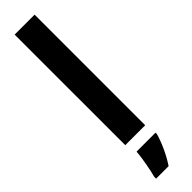

<svg xmlns="http://www.w3.org/2000/svg" viewBox="-337 -736 933 933"><g transform="rotate(-45 129.5 -269.5)"><path d="M198 0V-760H61V0ZM208 71V61H78C75 101 62 172 52 208V221H138C168 176 193 122 208 71Z"/></g></svg>

Font: Noto Sans Hebrew Condensed
Style: Bold
Weight: 700
Width: 3
Designer: Monotype Design Team
Foundry: Monotype Imaging Inc.
Version: Version 2.004